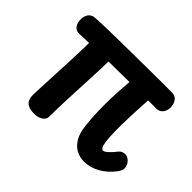

<svg xmlns="http://www.w3.org/2000/svg" viewBox="-122 -744 957 957"><g transform="rotate(45 356.0 -265.5)"><path d="M146 -481Q146 -502 156.5 -512Q167 -522 183 -525.5Q199 -529 216 -529Q241 -529 260 -520Q279 -511 279 -481Q279 -416 277 -364Q275 -312 272.5 -262.5Q270 -213 267.5 -156.5Q265 -100 264 -26Q264 -9 246 3Q228 15 202 15Q173 15 157 6.5Q141 -2 135.5 -16Q130 -30 130 -45Q130 -54 131.5 -89Q133 -124 135.5 -174.5Q138 -225 140.5 -281.5Q143 -338 144.5 -390.5Q146 -443 146 -481ZM431 -487Q434 -515 452 -526Q470 -537 492 -537Q510 -537 525.5 -532.5Q541 -528 551 -517Q561 -506 559 -487Q552 -386 549.5 -317Q547 -248 548 -204.5Q549 -161 552.5 -137.5Q556 -114 561.5 -106Q567 -98 573 -98Q582 -98 595 -109.5Q608 -121 619 -134Q630 -147 632 -150Q646 -164 663 -164Q683 -164 697.5 -148Q712 -132 712 -111Q712 -104 709 -96.5Q706 -89 701 -81Q669 -38 628.5 -15Q588 8 544 8Q516 8 490.5 -5Q465 -18 447 -47.5Q429 -77 424 -126Q418 -179 417 -239.5Q416 -300 420 -363.5Q424 -427 431 -487ZM77 -426Q56 -425 44 -441Q32 -457 32 -482Q32 -506 44 -521.5Q56 -537 77 -538Q101 -540 151.5 -541.5Q202 -543 266.5 -543.5Q331 -544 397.5 -545Q464 -546 521 -546Q578 -546 613 -546Q634 -546 646.5 -530.5Q659 -515 660 -489Q660 -464 647 -449Q634 -434 613 -434Q578 -434 524.5 -434Q471 -434 409 -433Q347 -432 285 -431.5Q223 -431 169 -429.5Q115 -428 77 -426Z"/></g></svg>

Font: Playpen Sans SemiBold
Style: Regular
Weight: 600
Designer: Laura Meseguer, Veronika Burian, José Scaglione
Foundry: TypeTogether
Version: Version 1.001